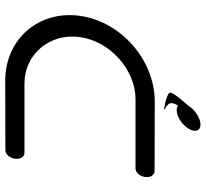

<svg xmlns="http://www.w3.org/2000/svg" viewBox="-46 -752 799 746"><g transform="rotate(90 353.0 -378.5)"><path d="M644.5 -580C644.5 -580 536.1 -580.8 374.6 -580.8C213.1 -580.8 63.6 -450.4 41.1 -290.3C18.6 -130.2 131.4 0.2 292.9 0.2C454.4 0.2 563 -0.5 563 -0.5C578 -0.5 593.3 -16.7 596.2 -37.6C599.2 -58.5 588.4 -74.6 573.4 -74.6C573.4 -74.6 414.9 -74.6 303.4 -74.6C191.9 -74.6 106.9 -171.4 123.6 -290.3C140.3 -409.2 252.5 -506 364 -506C475.6 -506 634 -506 634 -506C649 -506 664.3 -522.1 667.2 -543C670.2 -563.9 659.5 -580 644.5 -580ZM479.5 -712.2C494.7 -737.2 488.8 -758.5 463.8 -758.5C438.8 -758.5 405.9 -737.2 390.7 -712.2C373.3 -691.8 343.1 -658.5 339.5 -642.2C336.4 -631 376.4 -620.6 408.6 -616C388.6 -629.5 367.6 -635.5 389.8 -671.6C393.9 -668 400 -666 407.7 -666C432.7 -666 464.3 -687.2 479.5 -712.2Z"/></g></svg>

Font: Hi.
Style: Regular
Weight: 400
Designer: Mew Too, Robert Jablonski
Foundry: Cannot Into Space Fonts
Version: Version 1.996